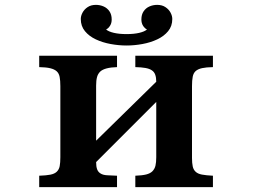

<svg xmlns="http://www.w3.org/2000/svg" viewBox="-20 -769 1040 789"><path d="M374 -749Q391.1 -749 406 -742.4Q420.9 -735.8 429.9 -722.4Q439 -709 439 -689Q439 -673.8 432.1 -663.1Q425.3 -652.3 416 -647.9Q425.8 -639.2 448 -634Q470.2 -628.9 500 -628.9Q530.3 -628.9 552.2 -634Q574.2 -639.2 584 -647.9Q574.7 -652.3 567.9 -663.1Q561 -673.8 561 -689Q561 -709 570.1 -722.4Q579.1 -735.8 594 -742.4Q608.9 -749 626 -749Q646 -749 659.9 -739.7Q673.8 -730.5 680.9 -717Q688 -703.6 688 -690.9Q688 -661.6 670.9 -640.9Q653.8 -620.1 626.2 -607.2Q598.6 -594.2 565.4 -588.1Q532.2 -582 500 -582Q467.8 -582 434.6 -588.1Q401.4 -594.2 373.8 -607.2Q346.2 -620.1 329.1 -640.9Q312 -661.6 312 -690.9Q312 -703.6 319.1 -717Q326.2 -730.5 340.1 -739.7Q354 -749 374 -749ZM141.1 -540H460.9V-493.2Q410.2 -491.7 392.1 -475.1Q382.3 -465.8 378.7 -452.1Q375 -438.5 375 -417V-190.9L622.1 -433.1Q622.1 -450.2 617.9 -461.9Q613.8 -473.6 604 -480Q594.2 -486.8 577.4 -489.7Q560.5 -492.7 536.1 -493.2V-540H855V-493.2Q827.1 -492.7 810.5 -489Q793.9 -485.4 784.2 -477.1Q774.9 -468.8 772 -453.9Q769 -439 769 -415V-120.1Q769 -99.1 772 -85.2Q774.9 -71.3 784.2 -63Q793 -54.7 810.1 -51.5Q827.1 -48.3 855 -46.9V0H536.1V-46.9Q564 -47.9 580.6 -52Q597.2 -56.2 606 -64.9Q615.7 -74.7 618.9 -88.4Q622.1 -102.1 622.1 -123V-350.1L375 -103Q375 -84.5 379.2 -73.2Q383.3 -62 393.1 -56.2Q402.8 -49.8 419.7 -48.8Q436.5 -47.9 460.9 -46.9V0H141.1V-46.9Q170.4 -47.9 187.3 -51.3Q204.1 -54.7 212.9 -63Q222.7 -72.3 225.3 -86.4Q228 -100.6 228 -123V-415Q228 -438 225.1 -452.9Q222.2 -467.8 212.9 -476.1Q203.6 -484.4 186.8 -488.5Q169.9 -492.7 141.1 -493.2Z"/></svg>

Font: BIZ UDPMincho
Style: Bold
Weight: 700
Designer: TypeBank Co., Ltd.
Foundry: Morisawa Inc.
Version: Version 1.06